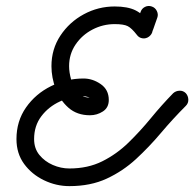

<svg xmlns="http://www.w3.org/2000/svg" viewBox="-20 -603 661 653"><path d="M515 -543Q510 -530 506 -517.5Q502 -505 497 -493Q493 -481 482 -475.5Q471 -470 459 -474Q448 -478 442.5 -489.5Q437 -501 441 -513Q445 -525 449.5 -537.5Q454 -550 458 -562Q462 -574 473 -579.5Q484 -585 496 -581Q508 -577 513.5 -565.5Q519 -554 515 -543ZM487 -479Q477 -471 465 -473Q453 -475 445 -485Q428 -507 414.5 -514Q401 -521 370 -521Q330 -521 294.5 -502.5Q259 -484 237 -451.5Q215 -419 215 -378Q215 -357 222 -332Q229 -307 244.5 -289Q260 -271 286 -271Q291 -271 293 -272.5Q295 -274 292 -270Q291 -268 291 -266Q290 -264 290 -263Q290 -262 290 -263Q290 -270 279.5 -273Q269 -276 264 -276Q223 -276 184 -258Q145 -240 120.5 -207.5Q96 -175 96 -130Q96 -98 114 -76Q132 -54 159.5 -42Q187 -30 216 -30Q279 -30 328 -54.5Q377 -79 417 -118Q457 -157 493.5 -201.5Q530 -246 569 -286Q578 -294 590.5 -294.5Q603 -295 612 -286Q620 -277 620.5 -264.5Q621 -252 612 -243Q568 -199 527.5 -151Q487 -103 442.5 -62Q398 -21 343 4.5Q288 30 216 30Q171 30 129.5 10Q88 -10 62 -45.5Q36 -81 36 -130Q36 -191 68.5 -237.5Q101 -284 153.5 -310Q206 -336 264 -336Q295 -336 322.5 -317Q350 -298 350 -263Q350 -237 330 -224Q310 -211 286 -211Q242 -211 213 -236.5Q184 -262 169.5 -300.5Q155 -339 155 -378Q155 -436 185.5 -482Q216 -528 265 -554.5Q314 -581 370 -581Q414 -581 440.5 -568Q467 -555 493 -521Q501 -511 499 -498.5Q497 -486 487 -479Z"/></svg>

Font: FRB American Cursive Guidelines Arrows
Style: Bold Italic
Weight: 700
Italic angle: -25°
Version: Version 2.0;Modular Font Editor K font №1